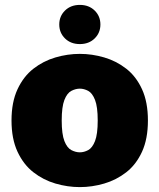

<svg xmlns="http://www.w3.org/2000/svg" viewBox="-20 -752 651 784"><path d="M306 12Q256 12 206.5 -2.5Q157 -17 116.5 -48.5Q76 -80 51.5 -132.5Q27 -185 27 -260Q27 -335 51.5 -387.5Q76 -440 116.5 -471.5Q157 -503 206.5 -517.5Q256 -532 306 -532Q356 -532 405.5 -517.5Q455 -503 495.5 -471.5Q536 -440 560 -387.5Q584 -335 584 -260Q584 -185 560 -132.5Q536 -80 495.5 -48.5Q455 -17 405.5 -2.5Q356 12 306 12ZM306 -130Q323 -130 340 -139Q357 -148 368 -176Q379 -204 379 -260Q379 -316 368 -344Q357 -372 340 -381Q323 -390 306 -390Q289 -390 271.5 -381Q254 -372 243 -344Q232 -316 232 -260Q232 -204 243 -176Q254 -148 271.5 -139Q289 -130 306 -130ZM306 -572Q269 -572 245.5 -595Q222 -618 222 -652Q222 -686 245.5 -709Q269 -732 306 -732Q343 -732 366.5 -709Q390 -686 390 -652Q390 -618 366.5 -595Q343 -572 306 -572Z"/></svg>

Font: Murecho Black
Style: Regular
Weight: 900
Designer: Neil Summerour
Foundry: Positype
Version: Version 1.010; ttfautohint (v1.8.3)